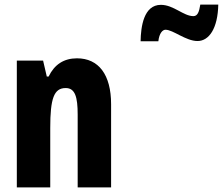

<svg xmlns="http://www.w3.org/2000/svg" viewBox="-20 -813 967 833"><path d="M590 -634H667C671 -670 686 -684 698 -684C731 -684 786 -635 837 -635C887 -635 925 -690 927 -793H849C844 -761 837 -743 819 -743C776 -743 733 -792 678 -792C603 -792 591 -696 590 -634ZM314 -560C257 -560 216 -533 191 -481H183L167 -550H53V0H198V-258C198 -386 214 -431 265 -431C306 -431 317 -392 317 -316V0H462V-361C462 -489 408 -560 314 -560Z"/></svg>

Font: Noto Sans Thai Looped ExtraCondensed ExtraBold
Style: Regular
Weight: 800
Width: 2
Designer: Sasikarn Vongin, Ben Mitchell
Foundry: The Fontpad Ltd
Version: Version 1.001